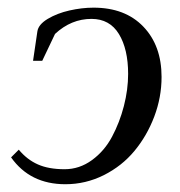

<svg xmlns="http://www.w3.org/2000/svg" viewBox="-20 -472 467 499"><path d="M8.8 -63 28.8 -83Q50.3 -57.1 78.4 -44.7Q106.4 -32.2 147.9 -32.2Q186.5 -32.2 219 -55.9Q251.5 -79.6 271.2 -116.7Q291 -153.8 302 -196.5Q313 -239.3 313 -279.8Q313 -344.2 289.1 -383.5Q265.1 -422.9 217.8 -422.9Q165 -422.9 123 -383.8L89.8 -314H65.9L77.1 -390.1Q79.6 -408.2 104 -422.9Q128.4 -437.5 160.6 -444.8Q192.9 -452.1 223.1 -452.1Q305.2 -452.1 352.5 -402.8Q399.9 -353.5 399.9 -272Q399.9 -219.2 380.9 -168.9Q361.8 -118.7 329.3 -79.6Q296.9 -40.5 249.8 -16.8Q202.6 6.8 149.9 6.8Q58.1 6.8 8.8 -63Z"/></svg>

Font: Dihjauti S
Style: Bold Italic
Weight: 700
Italic angle: -9°
Designer: T. Christopher White
Version: Version 3.0.0